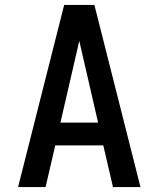

<svg xmlns="http://www.w3.org/2000/svg" viewBox="-20 -755 640 775"><path d="M53 0 239 -735H361L547 0H436L397 -168H203L164 0ZM376 -260 323 -490Q317 -515 311.5 -540Q306 -565 300 -590Q294 -565 288.5 -540Q283 -515 277 -490L224 -260Z"/></svg>

Font: Iosevka Semibold Extended
Style: Regular
Weight: 600
Width: 7
Monospace: yes
Designer: Belleve Invis
Foundry: Belleve Invis
Version: Version 32.5.0; ttfautohint (v1.8.4)